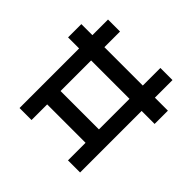

<svg xmlns="http://www.w3.org/2000/svg" viewBox="-195 -1055 1390 1390"><g transform="rotate(-45 500.0 -360.0)"><path d="M657 83V-50H27V-174H207V-567H47V-690H657V-803H793V-690H953V-567H793V-174H973V-50H793V83ZM344 -174H657V-567H344Z"/></g></svg>

Font: M PLUS 1 Thin
Style: Bold
Weight: 700
Version: Version 1.001